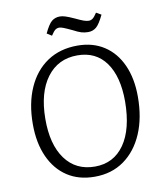

<svg xmlns="http://www.w3.org/2000/svg" viewBox="-96 -967 897 1059"><g transform="rotate(-10 352.0 -438.0)"><path d="M62 -330Q62 -446 100.5 -533Q139 -620 210 -667.5Q281 -715 379 -715Q465 -715 528 -674Q591 -633 625 -557.5Q659 -482 659 -380Q659 -262 621 -173.5Q583 -85 513.5 -35.5Q444 14 349 14Q260 14 196 -28Q132 -70 97 -147.5Q62 -225 62 -330ZM135 -348Q134 -204 193.5 -122.5Q253 -41 360 -41Q465 -41 524.5 -126Q584 -211 585 -366Q585 -506 529 -584Q473 -662 369 -662Q261 -662 198.5 -578.5Q136 -495 135 -348ZM451 -778Q431 -778 413 -783.5Q395 -789 369 -803Q335 -819 320.5 -824.5Q306 -830 298 -830Q285 -830 275.5 -823Q266 -816 251 -793L224 -810Q247 -859 266 -874.5Q285 -890 312 -890Q324 -890 341 -885Q358 -880 393 -864Q420 -851 436.5 -845Q453 -839 466 -839Q477 -839 487 -846Q497 -853 512 -876L540 -860Q516 -810 497 -794Q478 -778 451 -778Z"/></g></svg>

Font: Literata 12pt Light
Style: Italic
Weight: 300
Italic angle: -2°
Designer: Latin by Veronika Burian and Jose Scaglione. Greek by Irene Vlachou. Cyrillic by Vera Evstafieva
Foundry: TypeTogether
Version: Version 3.002